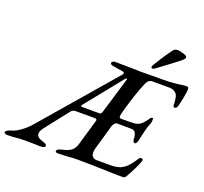

<svg xmlns="http://www.w3.org/2000/svg" viewBox="-207 -1021 1266 1194"><g transform="rotate(20 426.0 -424.5)"><path d="M-64 -5Q-64 -13 -55.5 -18.5Q-47 -24 -28 -30Q-1 -37 32 -61.5Q65 -86 92 -118L503 -595Q507 -601 507 -603Q507 -610 492 -613L425 -624Q410 -628 410 -638Q410 -643 417 -647.5Q424 -652 433 -652L504 -651Q568 -649 602 -649L750 -650Q816 -650 870 -659Q889 -662 901 -662Q917 -662 916 -646Q914 -620 907.5 -586.5Q901 -553 894 -529Q889 -511 876 -511Q871 -511 869 -513.5Q867 -516 866 -523Q864 -574 856 -589Q840 -617 799 -617H690Q676 -617 665.5 -607Q655 -597 650 -582Q618 -510 579 -368Q575 -350 575 -346Q575 -332 588 -332Q655 -332 680 -334Q710 -338 733 -366Q744 -377 756 -397Q760 -402 765.5 -403.5Q771 -405 774 -402V-390Q774 -375 770 -367Q761 -346 754.5 -321.5Q748 -297 743 -274Q741 -262 735 -238Q728 -218 719 -218Q712 -218 708.5 -225Q705 -232 705 -241Q705 -266 696 -280.5Q687 -295 673 -295L577 -296Q555 -296 545 -262Q536 -233 526 -194L501 -108Q496 -90 496 -77Q496 -38 536 -38H630Q681 -38 714 -63Q742 -84 771 -131Q780 -145 791 -145Q797 -145 799.5 -140Q802 -135 800 -129Q782 -79 743 -11Q740 -4 734 0.5Q728 5 722 5Q660 5 580 2Q550 1 507.5 0Q465 -1 415 -1Q387 -1 358 2Q350 2 331 3.5Q312 5 295 5Q272 5 275 -7Q279 -20 308 -26Q347 -34 367 -49.5Q387 -65 396 -98L444 -262Q446 -268 446 -271Q446 -280 430 -280H303Q285 -280 270 -259L154 -111Q136 -87 136 -70Q136 -55 148.5 -46Q161 -37 183 -31Q208 -24 205 -11Q201 1 176 1Q151 1 136 0L78 -1Q56 -1 40 0Q24 1 14 2Q-16 5 -40 5Q-64 5 -64 -5ZM446 -318Q455 -318 458 -320.5Q461 -323 465 -332L536 -569Q540 -579 534 -579Q532 -579 528.5 -575.5Q525 -572 524 -571L333 -334Q331 -332 328.5 -328Q326 -324 326 -322Q326 -318 340 -318ZM655 -699Q655 -707 661 -716Q701 -783 744 -841Q754 -854 773 -854Q788 -854 813 -846Q838 -838 837 -828Q837 -819 823 -808Q800 -788 768.5 -765Q737 -742 727 -734L684 -702Q672 -692 663 -692Q655 -692 655 -699Z"/></g></svg>

Font: EB Garamond Medium
Style: Italic
Weight: 500
Italic angle: -17.2°
Designer: Georg Duffner and Octavio Pardo
Foundry: Georg Duffner
Version: Version 1.000